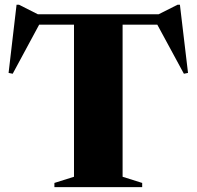

<svg xmlns="http://www.w3.org/2000/svg" viewBox="-20 -774 813 794"><path d="M568 -17.5V0H205V-17.5L286 -43V-672H142L32.5 -469L15.5 -472.5L48.5 -754.5H58.5L136.5 -715H636L714.5 -754.5H724L757.5 -472.5L740.5 -469L630.5 -672H487V-43Z"/></svg>

Font: Newsreader 72pt
Style: Bold
Weight: 700
Designer: Hugues Gentile
Foundry: Production Type
Version: Version 1.003; ttfautohint (v1.8.3)